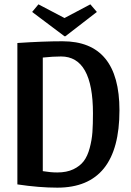

<svg xmlns="http://www.w3.org/2000/svg" viewBox="-20 -854 604 884"><path d="M426 -799 281 -687H277L128 -799L157 -834L277 -771L396 -834ZM60 -656Q178 -664 268 -664Q530 -664 530 -346Q530 10 244 10Q160 10 60 -5ZM244 -60Q287 -60 317.5 -74.5Q348 -89 365.5 -112Q383 -135 393 -172.5Q403 -210 405.5 -245.5Q408 -281 408 -332Q408 -594 261 -594Q224 -594 177 -589V-66Q213 -60 244 -60Z"/></svg>

Font: Sansita
Style: Regular
Weight: 400
Designer: Pablo Cosgaya
Foundry: Omnibus-Type
Version: Version 1.006;hotconv 1.0.109;makeotfexe 2.5.65596